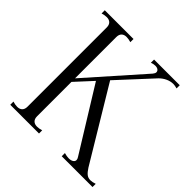

<svg xmlns="http://www.w3.org/2000/svg" viewBox="-190 -902 1063 1063"><g transform="rotate(45 342.0 -370.0)"><path d="M649 -18Q664 -18 684 -25V0H443V-25Q463 -19 478 -19Q495 -19 505.5 -25.5Q516 -32 516 -43Q516 -51 510 -60L282 -429L190 -329V-60Q190 -40 200.5 -29.5Q211 -19 230 -19Q246 -19 265 -25V0H40V-25Q59 -19 75 -19Q94 -19 104.5 -29.5Q115 -40 115 -60V-680Q115 -700 104.5 -710.5Q94 -721 75 -721Q59 -721 40 -715V-740H265V-715Q246 -721 230 -721Q211 -721 200.5 -710.5Q190 -700 190 -680V-357L476 -680Q485 -691 485 -699Q485 -709 477 -715Q469 -721 455 -721Q442 -721 426 -715V-740H627V-715Q610 -720 597 -720Q576 -720 555 -710.5Q534 -701 517 -684L335 -487L592 -60Q606 -38 618.5 -28Q631 -18 649 -18Z"/></g></svg>

Font: Viaoda Libre
Style: Regular
Weight: 400
Designer: Gydient
Version: Version 2.000